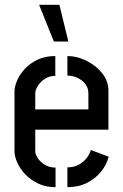

<svg xmlns="http://www.w3.org/2000/svg" viewBox="-20 -775 509 795"><path d="M203 -603 142 -755H226L263 -603ZM210 0Q168 0 136 -16Q104 -32 82.5 -55.5Q61 -79 50.5 -104Q40 -129 40 -148V-397Q40 -416 50.5 -441Q61 -466 82.5 -489.5Q104 -513 136 -528Q168 -543 209 -543V-461Q185 -461 166.5 -449Q148 -437 137 -420Q126 -403 126 -389V-322H346V-388Q346 -411 333 -427.5Q320 -444 300 -453Q280 -462 259 -462V-543Q298 -543 337 -524Q376 -505 402.5 -472.5Q429 -440 429 -398V-238H126V-148Q126 -136 136.5 -120Q147 -104 166 -92.5Q185 -81 210 -81ZM259 0V-82Q287 -82 307 -93.5Q327 -105 339.5 -121.5Q352 -138 356 -154L430 -126Q422 -94 399 -65Q376 -36 340.5 -18Q305 0 259 0Z"/></svg>

Font: Stick No Bills Medium
Style: Regular
Weight: 500
Version: Version 2.000